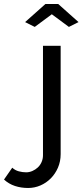

<svg xmlns="http://www.w3.org/2000/svg" viewBox="-143 -750 411 956"><path d="M-3 186Q-38 186 -68.5 176Q-99 166 -123 144L-82 85Q-68 98 -49.5 103Q-31 108 -13 108Q3 108 18 101.5Q33 95 45 84Q57 73 64 57Q71 41 71 23V-522H159V17Q159 54 145.5 85Q132 116 109.5 138.5Q87 161 58 173.5Q29 186 -3 186ZM-18 -640 83 -730H147L248 -640L200 -616L115 -679L30 -616Z"/></svg>

Font: IngvarSans
Style: Regular
Weight: 500
Version: Version 3.000